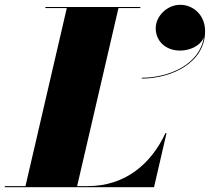

<svg xmlns="http://www.w3.org/2000/svg" viewBox="-70 -779 874 799"><path d="M578 -661.5C578 -609 618 -568.5 680 -568.5C716 -568.5 763 -585.5 778 -623.5C761 -511 634 -455.5 520 -455.5V-452C644 -452 783.5 -517.5 783.5 -649.5C783.5 -715.5 735 -759 680 -759C625.5 -759 578 -712 578 -661.5ZM571 0 623 -225H618.5C559.5 -98 452 -4.5 295 -4.5H251L423 -745.5H514V-750H119V-745.5H208L36 -4.5H-50V0Z"/></svg>

Font: Bodoni* 36pt Fatface
Style: Italic
Weight: 900
Italic angle: -13°
Version: Version 2.3